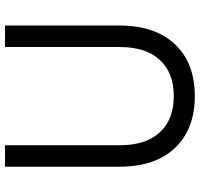

<svg xmlns="http://www.w3.org/2000/svg" viewBox="-36 -770 817 786"><g transform="rotate(-90 373.0 -376.5)"><path d="M84 -297V-765H172V-295Q172 -188 225 -131Q278 -74 373 -74Q468 -74 521 -131Q574 -188 574 -295V-765H662V-297Q662 -150 585 -69Q508 12 373 12Q238 12 161 -69Q84 -150 84 -297Z"/></g></svg>

Font: Application
Style: Regular
Weight: 400
Designer: Wei Huang
Foundry: Wei Huang
Version: Version 0.012